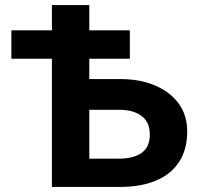

<svg xmlns="http://www.w3.org/2000/svg" viewBox="-20 -740 790 760"><path d="M185.5 0V-720H333.5V-112H451Q508.5 -112 540.8 -135Q573 -158 573 -207.5Q573 -257 540 -281.2Q507 -305.5 452 -305.5H237V-427H457Q533.5 -427 593 -402Q652.5 -377 686.8 -330.8Q721 -284.5 721 -219.5Q721 -149 689.5 -100Q658 -51 598.2 -25.5Q538.5 0 453.5 0ZM25 -507.5V-620H494V-507.5Z"/></svg>

Font: Geologica SemiBold
Style: Regular
Weight: 600
Designer: Sindre Bremnes, Frode Helland
Foundry: Monokrom Skriftforlag AS
Version: Version 1.010;gftools[0.9.28]